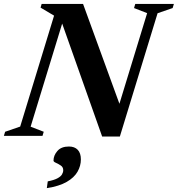

<svg xmlns="http://www.w3.org/2000/svg" viewBox="-46 -690 903 975"><path d="M574.9 -123.4 535.9 -82.8 701.2 -623.3 634.6 -649.1 640.9 -670H837L830.7 -649.1L754.2 -622.8L562.6 3.5H472.8L257.2 -605.6L282.9 -613.4L109.5 -46.7L176.1 -20.9L169.8 0H-26.3L-20 -20.9L56.5 -47.2L228.6 -610.6L160 -651.3L165.5 -670H375.8ZM225.7 125.5Q225.7 99.6 245.3 76.8Q264.9 54 304.1 54Q332.9 54 348.8 70.8Q364.7 87.5 364.7 119.6Q364.7 152.4 347.6 182.2Q330.5 212 292.5 233.8Q254.5 255.7 191.8 265.3L196.5 231Q228.3 224.8 245.3 215.7Q262.3 206.7 268.7 195.9Q275.1 185.2 275.1 174.3Q275.1 158.8 262.7 150.5Q250.4 142.1 238 136.8Q225.7 131.5 225.7 125.5Z"/></svg>

Font: Newsreader Text
Style: Italic
Weight: 400
Italic angle: -17°
Designer: Hugues Gentile
Foundry: Production Type
Version: Version 1.001